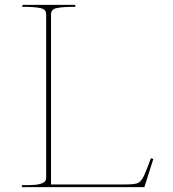

<svg xmlns="http://www.w3.org/2000/svg" viewBox="-20 -770 711 790"><path d="M170 -38V-712Q170 -732 145 -737Q120 -742 70 -742L74 -750H290V-742Q239 -742 214.5 -737Q190 -732 190 -712V-11H492Q531 -11 545 -16Q559 -21 569 -40Q579 -59 601 -119L611 -116L574 0H70V-8Q103 -8 123 -9.5Q143 -11 156.5 -17.5Q170 -24 170 -38Z"/></svg>

Font: TMT Limkin
Style: Regular
Weight: 400
Designer: Gabriel Drozdov
Version: Version 1.000;Glyphs 3.1.2 (3151)